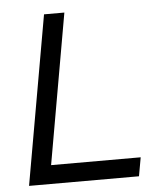

<svg xmlns="http://www.w3.org/2000/svg" viewBox="-51 -739 688 785"><g transform="rotate(-5 293.0 -346.5)"><path d="M36.6 0 158.7 -693.4H242.2L133.8 -76.7H501.5L487.8 0Z"/></g></svg>

Font: Cascadia Mono PL SemiLight
Style: Italic
Weight: 350
Italic angle: -10°
Monospace: yes
Designer: Aaron Bell
Foundry: Saja Typeworks
Version: Version 2404.023; ttfautohint (v1.8.4)